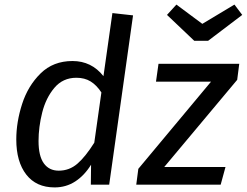

<svg xmlns="http://www.w3.org/2000/svg" viewBox="-20 -805 1076 837"><path d="M560 -738 456 0H376L377 -87Q348 -40 308 -14Q268 12 218 12Q138 12 94.5 -44Q51 -100 51 -197Q51 -273 76.5 -352Q102 -431 157 -485Q212 -539 296 -539Q379 -539 431 -473L470 -748ZM148 -190Q148 -125 171 -93Q194 -61 236 -61Q282 -61 317 -91Q352 -121 391 -183L422 -402Q401 -434 375 -450Q349 -466 313 -466Q254 -466 217 -422Q180 -378 164 -314.5Q148 -251 148 -190ZM1014 -457 696 -77H963L942 0H574L583 -69L900 -449H660L671 -527H1023ZM1036 -740 887 -627H827L708 -740L749 -785L862 -701L1002 -785Z"/></svg>

Font: Fira Sans
Style: Italic
Weight: 400
Italic angle: -8°
Designer: bBox Type GmbH & Carrois Corporate GbR & Edenspiekermann AG
Foundry: bBox Type GmbH & Carrois Corporate GbR & Edenspiekermann AG
Version: Version 4.301